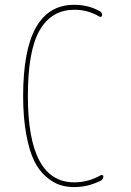

<svg xmlns="http://www.w3.org/2000/svg" viewBox="-20 -760 540 790"><path d="M285.2 9.8Q253.9 9.8 226.6 1Q199.2 -7.8 169.9 -32.7Q140.6 -57.6 120.6 -98.1Q100.6 -138.7 87.9 -207.5Q75.2 -276.4 75.2 -365.2Q75.2 -740.2 285.2 -740.2Q343.8 -740.2 390.6 -713.9Q399.4 -710 400.4 -697.3Q400.4 -693.4 396.5 -691.4Q392.6 -689.5 389.6 -691.4Q339.8 -720.7 285.2 -719.7Q192.4 -719.7 143.6 -636.2Q94.7 -552.7 94.7 -365.2Q94.7 -9.8 285.2 -9.8Q343.8 -9.8 394.5 -39.1Q397.5 -41 401.4 -39.6Q405.3 -38.1 405.3 -34.2Q405.3 -22.5 394.5 -16.6Q341.8 9.8 285.2 9.8Z"/></svg>

Font: Rounded-L Mgen+ 2m thin
Style: Regular
Weight: 100
Designer: [Source Han Sans]
Ryoko NISHIZUKA  (kana & ideographs); Paul D. Hunt (Latin, Greek & Cyrillic); Wenlong ZHANG  (bopomofo
Version: Version 1.059.20150602